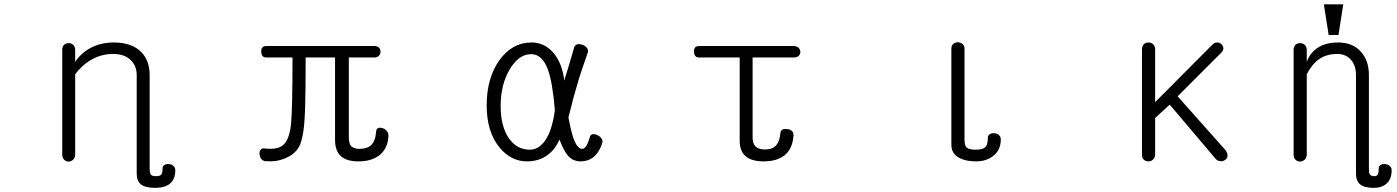

<svg xmlns="http://www.w3.org/2000/svg" viewBox="-20 -738 6540 899"><path d="M271.5 -504.9V-14.6Q271.5 1 280.3 9.8Q289.1 18.6 301.8 18.6Q313.5 17.6 322.3 9.8Q332 0 332 -15.6V-390.6Q367.2 -436.5 412.1 -460.9Q458 -485.4 508.8 -485.4Q562.5 -485.4 591.8 -457Q620.1 -429.7 620.1 -386.7V10.7V9.8V74.2Q620.1 109.4 639.6 125Q660.2 141.6 707 141.6Q752 141.6 775.4 122.1Q800.8 101.6 800.8 59.6Q800.8 45.9 791 38.1Q783.2 31.2 770.5 30.3Q758.8 29.3 750 34.2Q741.2 40 741.2 49.8Q741.2 73.2 734.4 80.1Q728.5 86.9 709 86.9Q691.4 86.9 685.5 78.1Q680.7 70.3 680.7 52.7V9.8V-257.8V-386.7Q680.7 -454.1 641.6 -494.1Q597.7 -539.1 511.7 -539.1Q452.1 -539.1 402.3 -512.7Q358.4 -488.3 332 -448.2V-504.9Q332 -519.5 322.3 -528.3Q313.5 -536.1 301.8 -536.1Q289.1 -536.1 280.3 -528.3Q271.5 -519.5 271.5 -504.9ZM680.7 9.8V-257.8Z M1733.4 -522.5H1226.6Q1202.1 -522.5 1203.1 -496.1Q1204.1 -468.8 1226.6 -468.8H1349.6Q1349.6 -231.4 1342.8 -158.2Q1335.9 -91.8 1311.5 -64.5Q1297.9 -48.8 1273.4 -43.9Q1251 -39.1 1216.8 -43Q1206.1 -44.9 1200.2 -36.1Q1194.3 -29.3 1195.3 -16.6Q1196.3 -3.9 1202.1 4.9Q1210 14.6 1220.7 16.6Q1250 18.6 1272.5 15.6Q1313.5 8.8 1346.7 -13.7Q1369.1 -30.3 1380.9 -51.8Q1393.6 -77.1 1400.4 -123Q1407.2 -168.9 1409.2 -253.9Q1411.1 -327.1 1411.1 -468.8H1548.8V-83Q1548.8 -32.2 1575.2 -7.8Q1601.6 17.6 1658.2 17.6Q1723.6 17.6 1760.7 -14.6Q1795.9 -45.9 1798.8 -99.6Q1799.8 -114.3 1791 -125Q1783.2 -134.8 1771.5 -137.7Q1759.8 -141.6 1751 -138.7Q1742.2 -134.8 1741.2 -123Q1738.3 -77.1 1716.8 -57.6Q1698.2 -41 1663.1 -41Q1633.8 -41 1622.1 -56.6Q1613.3 -69.3 1613.3 -97.7V-468.8H1733.4Q1747.1 -468.8 1754.9 -477.5Q1761.7 -485.4 1761.7 -496.1Q1761.7 -506.8 1754.9 -514.6Q1746.1 -522.5 1733.4 -522.5Z M2732.4 -492.2Q2735.4 -504.9 2727.5 -514.6Q2719.7 -524.4 2707 -528.3Q2693.4 -533.2 2682.6 -530.3Q2670.9 -526.4 2668 -514.6Q2654.3 -468.8 2643.6 -430.7Q2633.8 -401.4 2622.1 -361.3Q2612.3 -441.4 2572.3 -489.3Q2530.3 -539.1 2468.8 -539.1Q2377.9 -539.1 2318.4 -456.1Q2258.8 -373 2258.8 -244.1Q2258.8 -120.1 2319.3 -46.9Q2373 17.6 2447.3 17.6Q2502 17.6 2542 -10.7Q2580.1 -38.1 2599.6 -85Q2620.1 -31.2 2638.7 -9.8Q2662.1 17.6 2699.2 17.6Q2731.4 17.6 2755.9 0Q2785.2 -21.5 2800.8 -71.3Q2802.7 -81.1 2794.9 -91.8Q2788.1 -100.6 2775.4 -106.4Q2762.7 -111.3 2753.9 -109.4Q2743.2 -106.4 2741.2 -93.8Q2733.4 -67.4 2724.6 -53.7Q2715.8 -41 2706.1 -41Q2685.5 -41 2668.9 -80.1Q2655.3 -114.3 2641.6 -188.5Q2664.1 -281.2 2689.5 -365.2Q2707 -420.9 2732.4 -492.2ZM2466.8 -484.4Q2519.5 -484.4 2545.9 -411.1Q2567.4 -351.6 2578.1 -221.7Q2564.5 -121.1 2528.3 -74.2Q2499 -37.1 2460.9 -37.1Q2400.4 -37.1 2363.3 -89.8Q2324.2 -145.5 2324.2 -241.2Q2324.2 -342.8 2367.2 -414.1Q2409.2 -484.4 2466.8 -484.4Z M3696.3 -522.5H3252.9Q3228.5 -522.5 3229.5 -496.1Q3230.5 -468.8 3252.9 -468.8H3443.4V-80.1Q3443.4 -35.2 3465.8 -11.7Q3493.2 17.6 3555.7 17.6Q3617.2 17.6 3653.3 -10.7Q3691.4 -41 3695.3 -103.5Q3696.3 -129.9 3666 -133.8Q3634.8 -137.7 3633.8 -112.3Q3629.9 -76.2 3614.3 -57.6Q3596.7 -38.1 3562.5 -38.1Q3529.3 -38.1 3515.6 -54.7Q3503.9 -68.4 3503.9 -94.7V-468.8H3696.3Q3711.9 -468.8 3720.7 -477.5Q3727.5 -485.4 3727.5 -496.1Q3726.6 -506.8 3718.8 -514.6Q3710 -522.5 3696.3 -522.5Z M4605.5 -93.8Q4605.5 -57.6 4590.8 -46.9Q4579.1 -37.1 4546.9 -37.1Q4512.7 -37.1 4502.9 -50.8Q4496.1 -60.5 4496.1 -88.9V-510.7Q4496.1 -524.4 4486.3 -532.2Q4477.5 -540 4464.8 -540Q4452.1 -540 4443.4 -532.2Q4434.6 -524.4 4434.6 -510.7V-59.6Q4434.6 -19.5 4469.7 0Q4500 17.6 4549.8 17.6Q4597.7 17.6 4628.9 -6.8Q4666 -34.2 4666 -85Q4666 -98.6 4656.2 -106.4Q4647.5 -113.3 4635.7 -114.3Q4623 -115.2 4614.3 -109.4Q4605.5 -104.5 4605.5 -93.8Z M5327.1 -506.8V-12.7Q5327.1 1 5335.9 9.8Q5344.7 17.6 5357.4 17.6Q5370.1 17.6 5378.9 8.8Q5388.7 0 5388.7 -14.6V-185.5L5457 -248L5668.9 2Q5677.7 14.6 5692.4 16.6Q5705.1 18.6 5714.8 11.7Q5725.6 4.9 5727.5 -6.8Q5728.5 -20.5 5718.8 -34.2L5494.1 -287.1L5701.2 -494.1Q5709 -503.9 5708 -514.6Q5706.1 -524.4 5698.2 -532.2Q5689.5 -539.1 5678.7 -539.1Q5666 -539.1 5656.2 -528.3L5388.7 -259.8V-507.8Q5388.7 -522.5 5378.9 -531.2Q5370.1 -539.1 5357.4 -539.1Q5344.7 -539.1 5335.9 -531.2Q5327.1 -522.5 5327.1 -506.8Z M6037.1 -504.9V-14.6Q6037.1 1 6045.9 9.8Q6054.7 18.6 6067.4 18.6Q6080.1 17.6 6088.9 9.8Q6098.6 0 6098.6 -15.6V-390.6Q6124 -438.5 6156.2 -460.9Q6191.4 -485.4 6241.2 -485.4Q6282.2 -485.4 6306.6 -457Q6329.1 -429.7 6329.1 -386.7V74.2Q6329.1 109.4 6348.6 125Q6368.2 141.6 6412.1 141.6Q6450.2 141.6 6471.7 122.1Q6496.1 100.6 6496.1 59.6Q6496.1 45.9 6486.3 38.1Q6477.5 31.2 6465.8 30.3Q6453.1 29.3 6444.3 34.2Q6435.5 40 6435.5 49.8Q6435.5 72.3 6430.7 80.1Q6425.8 86.9 6415 86.9Q6399.4 86.9 6393.6 78.1Q6389.6 70.3 6389.6 52.7V-386.7Q6389.6 -453.1 6353.5 -494.1Q6315.4 -539.1 6245.1 -539.1Q6185.5 -539.1 6147.5 -512.7Q6113.3 -489.3 6098.6 -448.2V-504.9Q6098.6 -519.5 6088.9 -528.3Q6080.1 -536.1 6067.4 -536.1Q6054.7 -536.1 6045.9 -528.3Q6037.1 -519.5 6037.1 -504.9ZM6269.5 -717.8H6178.7L6201.2 -574.2H6247.1Z"/></svg>

Font: GulimChe
Style: Regular
Weight: 400
Monospace: yes
Version: Version 2.21